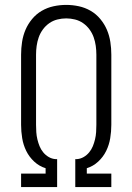

<svg xmlns="http://www.w3.org/2000/svg" viewBox="-20 -763 540 783"><path d="M66 0V-55H166V-77Q140 -85 119.5 -104Q99 -123 87 -147.5Q75 -172 70.5 -199.5Q66 -227 66 -254V-540Q66 -566 70 -592Q74 -618 84 -641.5Q94 -665 111 -685.5Q128 -706 150.5 -719Q173 -732 198.5 -737.5Q224 -743 250 -743Q276 -743 301.5 -737.5Q327 -732 349.5 -719Q372 -706 389 -685.5Q406 -665 416 -641.5Q426 -618 430 -592Q434 -566 434 -540V-254Q434 -227 429.5 -199.5Q425 -172 413 -147.5Q401 -123 380.5 -104Q360 -85 334 -77V-55H434V0H287V-114H293Q308 -115 321 -122.5Q334 -130 343.5 -141.5Q353 -153 358.5 -166.5Q364 -180 367.5 -194.5Q371 -209 372 -224Q373 -239 373 -254V-540Q373 -558 370.5 -576Q368 -594 362 -611Q356 -628 345 -643Q334 -658 319 -668.5Q304 -679 286 -683.5Q268 -688 250 -688Q232 -688 214 -683.5Q196 -679 181 -668.5Q166 -658 155 -643Q144 -628 138 -611Q132 -594 129.5 -576Q127 -558 127 -540V-254Q127 -239 128 -224Q129 -209 132.5 -194.5Q136 -180 141.5 -166.5Q147 -153 156.5 -141.5Q166 -130 179 -122.5Q192 -115 207 -114H213V0Z"/></svg>

Font: Iosevka Curly Light
Style: Regular
Weight: 300
Monospace: yes
Designer: Belleve Invis
Foundry: Belleve Invis
Version: Version 22.1.2; ttfautohint (v1.8.4)